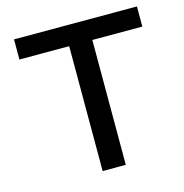

<svg xmlns="http://www.w3.org/2000/svg" viewBox="-101 -764 823 857"><g transform="rotate(-15 311.0 -335.0)"><path d="M607 -670H39V-577H269V0H376V-577H607Z"/></g></svg>

Font: LT Wave Text Medium
Style: Regular
Weight: 500
Designer: Daniel Lyons
Version: Version 2.5 (Glyphs App)